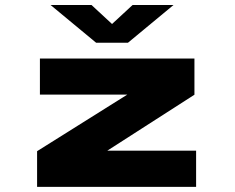

<svg xmlns="http://www.w3.org/2000/svg" viewBox="-20 -728 915 748"><path d="M124.5 0V-139L476 -359.5H135.5V-500H737.5V-359L398 -141H744V0ZM177 -708.5H336.5L416.5 -634.5L496.5 -708.5H656L478.5 -561.5H354.5Z"/></svg>

Font: Trispace SemiExpanded ExtraBold
Style: Regular
Weight: 800
Width: 6
Designer: Tyler Finck
Foundry: Etcetera Type Company
Version: Version 1.210; ttfautohint (v1.8.3)